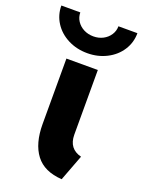

<svg xmlns="http://www.w3.org/2000/svg" viewBox="-189 -817 664 892"><g transform="rotate(20 143.0 -371.0)"><path d="M61.5 -203.1V-526.4H216.8V-206.1Q217.3 -137.2 281.2 -121.1L232.4 7.8Q144.5 2.4 103 -52.2Q61.5 -106.9 61.5 -203.1ZM-44.9 -750H48.8Q48.8 -726.6 61.5 -707.3Q74.2 -688 95.7 -677Q117.2 -666 143.6 -666Q169.4 -666 190.7 -677Q211.9 -688 224.6 -707.3Q237.3 -726.6 237.3 -750H331.1Q331.1 -703.6 306.4 -665.3Q281.7 -627 238.5 -605Q195.3 -583 143.6 -583Q90.8 -583 47.6 -605Q4.4 -627 -20.3 -665.3Q-44.9 -703.6 -44.9 -750Z"/></g></svg>

Font: Reddit Sans Strawberry ExBold
Style: Regular
Weight: 800
Designer: Stephen Hutchings
Foundry: Reddit
Version: Version 1.013